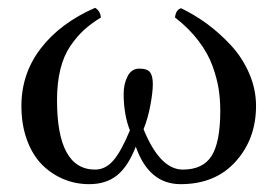

<svg xmlns="http://www.w3.org/2000/svg" viewBox="-20 -465 715 495"><path d="M640.1 -191.9Q640.1 -106.9 587.6 -48.6Q535.2 9.8 445.8 9.8Q363.8 9.8 330.1 -86.9Q310.1 -35.6 281.7 -12.9Q253.4 9.8 210 9.8Q174.8 9.8 143.8 -3.2Q112.8 -16.1 88.4 -40.5Q64 -64.9 49.6 -104Q35.2 -143.1 35.2 -191.9Q35.2 -275.4 85.4 -340.6Q135.7 -405.8 225.1 -444.8Q238.3 -437.5 240.2 -419.9Q214.8 -404.3 196.8 -387.9Q178.7 -371.6 161.6 -346.7Q144.5 -321.8 135.7 -286.6Q127 -251.5 127 -207Q127 -27.8 225.1 -27.8Q252 -27.8 272.2 -51.3Q292.5 -74.7 314.9 -128.9Q298.8 -169.9 298.8 -223.1Q298.8 -249 309.1 -268.6Q319.3 -288.1 338.9 -288.1Q359.9 -288.1 366.9 -278.6Q374 -269 374 -248Q374 -227.5 367.7 -193.6Q361.3 -159.7 350.1 -131.8Q392.6 -27.8 451.2 -27.8Q503.4 -27.8 525.6 -63.2Q547.9 -98.6 547.9 -179.2Q547.9 -209 543.7 -235.6Q539.6 -262.2 528.1 -294.4Q516.6 -326.7 492.2 -359.1Q467.8 -391.6 431.2 -419.9Q433.1 -439.5 446.8 -443.8Q481.4 -427.2 513.7 -403.6Q545.9 -379.9 575.2 -348.4Q604.5 -316.9 622.3 -276.1Q640.1 -235.4 640.1 -191.9Z"/></svg>

Font: Common Serif News
Style: Regular
Weight: 450
Designer: Philipp H. Poll, Khaled Hosny
Foundry: Stefan Peev, Context Ltd.
Version: Version 1.026